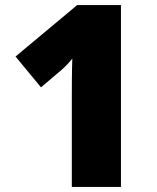

<svg xmlns="http://www.w3.org/2000/svg" viewBox="-20 -734 618 754"><path d="M262 0H455V-714H283L41 -512L141 -391L220 -458C234 -470 248 -484 264 -504C262 -454 262 -376 262 -355Z"/></svg>

Font: Noto Sans Bengali Black
Style: Regular
Weight: 900
Designer: Jelle Bosma - Monotype Design Team
Foundry: Monotype Imaging Inc.
Version: Version 2.003